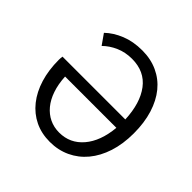

<svg xmlns="http://www.w3.org/2000/svg" viewBox="-172 -830 1003 1003"><g transform="rotate(45 329.5 -328.0)"><path d="M143 -286Q146 -232 160.5 -189.5Q175 -147 199.5 -117.5Q224 -88 256.5 -72.5Q289 -57 328 -57Q408 -57 460 -118Q512 -179 522 -286ZM125 -591Q160 -625 212.5 -646.5Q265 -668 332 -668Q395 -668 446 -644.5Q497 -621 532.5 -577.5Q568 -534 587.5 -471.5Q607 -409 607 -330Q607 -251 586.5 -188Q566 -125 529 -80.5Q492 -36 440.5 -12Q389 12 328 12Q266 12 216.5 -12Q167 -36 131.5 -80.5Q96 -125 77 -187Q58 -249 58 -325Q58 -330 58.5 -336.5Q59 -343 60 -350H524Q519 -466 468.5 -532.5Q418 -599 325 -599Q276 -599 235 -581Q194 -563 165 -534Z"/></g></svg>

Font: Myanmar Sanpya
Style: Regular
Weight: 400
Designer: Danh Hong
Foundry: Google Inc.
Version: Version 2.00 November 22, 2015